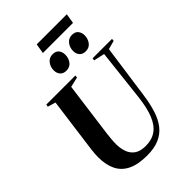

<svg xmlns="http://www.w3.org/2000/svg" viewBox="-311 -1212 1346 1346"><g transform="rotate(-45 362.0 -539.5)"><path d="M658 -707.5 601.5 -305.5Q591 -230.5 572.2 -172Q553.5 -113.5 521.8 -73Q490 -32.5 440.8 -11.2Q391.5 10 320.5 10Q231.5 10 176 -17Q120.5 -44 94.5 -96.5Q68.5 -149 68.5 -225Q68.5 -243 70 -261.8Q71.5 -280.5 74 -300.5L128.5 -707.5L70 -725L72.5 -743H361L359 -725L284 -707.5L230 -302.5Q227 -276 224.5 -250.8Q222 -225.5 222 -202.5Q222 -159.5 234.5 -123.8Q247 -88 277.2 -66.2Q307.5 -44.5 361 -44.5Q422 -44.5 463.8 -73.8Q505.5 -103 530.5 -164.2Q555.5 -225.5 566.5 -320.5L610 -707L529 -725L531.5 -743H724L722.5 -725ZM340.5 -811Q311.5 -811 295.2 -829Q279 -847 279 -876Q279 -910 299.2 -935.8Q319.5 -961.5 352.5 -961.5Q385 -961.5 399.8 -942.5Q414.5 -923.5 414.5 -897Q414.5 -862.5 395.5 -836.8Q376.5 -811 340.5 -811ZM532.5 -811Q503.5 -811 487.2 -829Q471 -847 471 -876Q471 -910 491.2 -935.8Q511.5 -961.5 544.5 -961.5Q576.5 -961.5 591.5 -942.5Q606.5 -923.5 606.5 -897Q606.5 -862.5 587.2 -836.8Q568 -811 532.5 -811ZM323.5 -1089H622L610 -1015.5H311.5Z"/></g></svg>

Font: Merriweather 144pt
Style: Bold Italic
Weight: 700
Italic angle: -7.8°
Version: Version 2.101